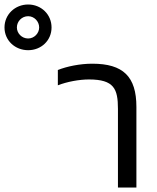

<svg xmlns="http://www.w3.org/2000/svg" viewBox="-237 -833 696 853"><path d="M-217 -711C-217 -653 -170 -610 -112 -610C-54 -610 -8 -653 -8 -711C-8 -769 -54 -813 -112 -813C-170 -813 -217 -769 -217 -711ZM-162 -711C-162 -738 -140 -761 -112 -761C-85 -761 -63 -738 -63 -711C-63 -685 -85 -662 -112 -662C-140 -662 -162 -685 -162 -711ZM287 0H369V-358C369 -493 310 -550 173 -550C118 -550 60 -538 20 -522V-454C61 -470 115 -480 158 -480C270 -480 287 -438 287 -349Z"/></svg>

Font: Kanit Light
Style: Regular
Weight: 300
Designer: Katatrad Team
Foundry: CadsonDemak
Version: Version 1.000;PS 001.000;hotconv 1.0.88;makeotf.lib2.5.64775